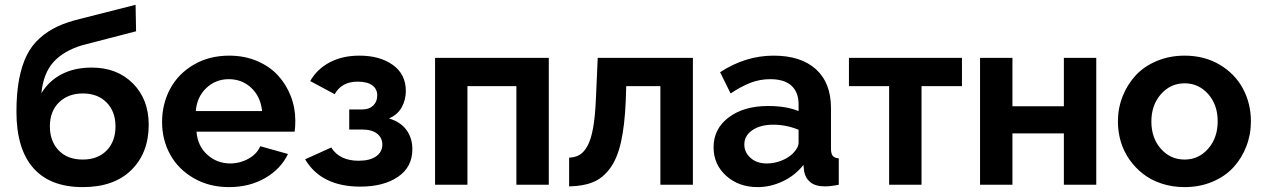

<svg xmlns="http://www.w3.org/2000/svg" viewBox="-20 -763 5215 793"><path d="M321.8 9.8Q187 9.8 117.4 -69.3Q47.9 -148.4 47.9 -301.8Q47.9 -377.4 58.8 -435.1Q69.8 -492.7 90.3 -534.2Q110.8 -575.7 144.3 -605.5Q177.7 -635.3 218.5 -654.1Q259.3 -672.9 314.9 -686L540 -743.2L542 -633.8L319.8 -576.2Q243.2 -553.2 201.2 -507.1Q159.2 -460.9 150.9 -377.9Q181.6 -428.7 234.4 -456.3Q287.1 -483.9 358.9 -483.9Q463.9 -483.9 529.1 -418.2Q594.2 -352.5 594.2 -248Q594.2 -131.8 522.7 -61Q451.2 9.8 321.8 9.8ZM321.8 -104Q383.8 -104 420.4 -141.4Q457 -178.7 457 -241.2Q457 -302.2 420.4 -339.6Q383.8 -377 321.8 -377Q261.7 -377 223.9 -340.3Q186 -303.7 186 -241.2Q186 -179.7 222.4 -141.8Q258.8 -104 321.8 -104Z M925.8 9.8Q843.8 9.8 779.8 -27.3Q715.8 -64.5 682.6 -125.2Q649.4 -186 649.4 -258.8Q649.4 -333.5 682.6 -395.8Q715.8 -458 779.8 -495.6Q843.8 -533.2 926.8 -533.2Q989.3 -533.2 1041.3 -511.2Q1093.3 -489.3 1127.7 -451.9Q1162.1 -414.6 1180.9 -366.2Q1199.7 -317.9 1199.7 -264.2Q1199.7 -236.3 1196.8 -219.2H791.5Q796.4 -159.7 836.4 -123.8Q876.5 -87.9 930.7 -87.9Q971.2 -87.9 1006.6 -107.7Q1042 -127.4 1054.7 -159.2L1169.4 -127Q1140.1 -65.4 1075.4 -27.8Q1010.7 9.8 925.8 9.8ZM788.6 -304.2H1062.5Q1056.6 -363.3 1018.3 -399.7Q980 -436 924.8 -436Q870.6 -436 832 -399.4Q793.5 -362.8 788.6 -304.2Z M1468.3 7.8Q1307.1 7.8 1240.2 -105L1348.1 -153.8Q1382.3 -99.1 1461.4 -99.1Q1507.8 -99.1 1533.4 -117.2Q1559.1 -135.3 1559.1 -166Q1559.1 -193.8 1537.6 -210.9Q1516.1 -228 1476.1 -228H1422.4V-311H1477.1Q1504.9 -311 1521.5 -327.1Q1538.1 -343.3 1538.1 -369.1Q1538.1 -395.5 1517.6 -410.6Q1497.1 -425.8 1457 -425.8Q1391.1 -425.8 1362.3 -374L1261.2 -428.2Q1289.6 -478 1342 -505.6Q1394.5 -533.2 1464.4 -533.2Q1549.3 -533.2 1602.8 -494.6Q1656.2 -456.1 1656.2 -387.2Q1656.2 -350.1 1638.7 -319.1Q1621.1 -288.1 1586.4 -273.9Q1633.8 -259.8 1658.4 -226.6Q1683.1 -193.4 1683.1 -146Q1683.1 -72.8 1623.5 -32.5Q1564 7.8 1468.3 7.8Z M1776.9 0V-523.9H2246.6V0H2112.8V-407.2H1910.6V0Z M2330.6 6.8V-111.8Q2356 -112.8 2374 -123.5Q2392.1 -134.3 2406.7 -160.9Q2421.4 -187.5 2429.9 -236.3Q2438.5 -285.2 2441.4 -358.9L2448.7 -523.9H2841.8V0H2707.5V-407.2H2566.4L2564.5 -346.2Q2560.1 -243.7 2544.7 -175.8Q2529.3 -107.9 2499.5 -67.6Q2469.7 -27.3 2429.4 -10.7Q2389.2 5.9 2330.6 6.8Z M2927.2 -154.8Q2927.2 -231 2989.7 -278.1Q3052.2 -325.2 3152.3 -325.2Q3227.5 -325.2 3278.3 -304.2V-332Q3278.3 -382.3 3248.8 -409.2Q3219.2 -436 3161.1 -436Q3119.1 -436 3081.1 -421.6Q3043 -407.2 2997.6 -377L2954.1 -464.8Q3059.1 -533.2 3175.3 -533.2Q3287.6 -533.2 3349.9 -477.1Q3412.1 -420.9 3412.1 -316.9V-149.9Q3412.1 -128.4 3419.4 -119.4Q3426.8 -110.4 3444.3 -108.9V0Q3410.6 6.8 3387.2 6.8Q3348.6 6.8 3327.4 -10Q3306.2 -26.9 3301.3 -55.2L3298.3 -82Q3264.6 -38.6 3213.6 -14.4Q3162.6 9.8 3109.4 9.8Q3030.8 9.8 2979 -37.1Q2927.2 -84 2927.2 -154.8ZM3253.4 -127.9Q3278.3 -152.8 3278.3 -173.8V-227.1Q3227.1 -248 3173.3 -248Q3120.6 -248 3087.4 -225.3Q3054.2 -202.6 3054.2 -166Q3054.2 -134.3 3079.6 -111.1Q3105 -87.9 3147.5 -87.9Q3177.2 -87.9 3205.8 -98.9Q3234.4 -109.9 3253.4 -127.9Z M3652.3 0V-407.2H3486.3V-523.9H3953.1V-407.2H3786.1V0Z M4027.8 0V-523.9H4161.6V-324.2H4374V-523.9H4507.8V0H4374V-211.9H4161.6V0Z M4597.2 -261.2Q4597.2 -315.9 4616.7 -365.2Q4636.2 -414.6 4670.9 -451.9Q4705.6 -489.3 4758.1 -511.2Q4810.5 -533.2 4872.6 -533.2Q4955.1 -533.2 5018.3 -495.4Q5081.5 -457.5 5114 -396.2Q5146.5 -335 5146.5 -261.2Q5146.5 -207 5127.4 -158Q5108.4 -108.9 5074 -71.5Q5039.6 -34.2 4987.3 -12.2Q4935.1 9.8 4872.6 9.8Q4822.3 9.8 4778.3 -4.6Q4734.4 -19 4701.7 -44.4Q4668.9 -69.8 4645 -103.8Q4621.1 -137.7 4609.1 -178Q4597.2 -218.3 4597.2 -261.2ZM4872.6 -104Q4930.7 -104 4970 -148.9Q5009.3 -193.8 5009.3 -262.2Q5009.3 -330.1 4970 -374.5Q4930.7 -418.9 4872.6 -418.9Q4814.5 -418.9 4774.9 -374Q4735.4 -329.1 4735.4 -261.2Q4735.4 -192.9 4774.7 -148.4Q4814 -104 4872.6 -104Z"/></svg>

Font: Rawline
Style: Bold
Weight: 700
Designer: Matt McInerney, Pablo Impallari, Rodrigo Fuenzalida
Foundry: Matt McInerney, Pablo Impallari, Rodrigo Fuenzalida
Version: Version 4.020;PS 004.020;hotconv 1.0.88;makeotf.lib2.5.64775